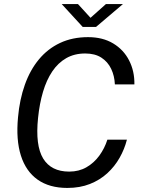

<svg xmlns="http://www.w3.org/2000/svg" viewBox="-20 -916 706 946"><path d="M311.7 10Q223.3 10 165.5 -30.8Q107.7 -71.6 83 -149.3Q58.2 -227 68.8 -338.2Q76.6 -426.1 102.5 -498.6Q128.3 -571.1 171.8 -623.5Q215.3 -675.9 276 -704.4Q336.7 -733 413.9 -733Q486 -733 537.5 -702.1Q589 -671.2 616.1 -618.3Q643.2 -565.5 642.2 -500.2H546Q544.2 -542.5 527.6 -577Q511.1 -611.5 479.5 -632Q447.9 -652.5 399.6 -652.5Q346.7 -652.5 306.3 -629.4Q266 -606.3 237.5 -564Q209.1 -521.8 191.9 -463.6Q174.7 -405.5 167.5 -334.9Q153.4 -199.7 192.6 -135.1Q231.9 -70.5 321 -70.5Q369.1 -70.5 406.3 -92.1Q443.6 -113.7 469.6 -149.5Q495.5 -185.3 509 -227.7H605.3Q593.6 -181.5 569.4 -138.7Q545.2 -95.9 508.7 -62.4Q472.1 -28.9 423 -9.5Q373.9 10 311.7 10ZM387.6 -783.2 284.1 -895.9H364.2L426 -828.3L501.8 -895.9H585.7L453 -783.2Z"/></svg>

Font: Public Sans Thin
Style: Italic
Weight: 100
Italic angle: -8°
Designer: The Public Sans project authors (U.S. Web Design System). Libre Franklin designed by Pablo Impallari and Rodrigo Fuenzal
Version: Version 2.000